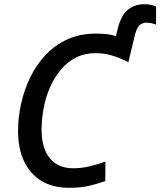

<svg xmlns="http://www.w3.org/2000/svg" viewBox="-20 -884 763 914"><path d="M308 10Q231 10 177 -23Q123 -56 94.5 -116.5Q66 -177 66 -261Q66 -325 80.5 -390.5Q95 -456 124 -516Q153 -576 197.5 -623Q242 -670 301.5 -697Q361 -724 436 -724Q464 -724 487.5 -721.5Q511 -719 532 -712L539 -741Q555 -810 588 -837Q621 -864 667 -864Q686 -864 700.5 -860.5Q715 -857 723 -852V-767Q712 -771 701 -773.5Q690 -776 677 -776Q656 -776 643 -762.5Q630 -749 622 -716L591 -588Q561 -604 520.5 -617.5Q480 -631 435 -631Q383 -631 341.5 -610Q300 -589 269 -551.5Q238 -514 217.5 -467Q197 -420 187.5 -368Q178 -316 178 -266Q178 -179 217 -131Q256 -83 329 -83Q368 -83 406 -92Q444 -101 482 -115L481 -22Q445 -9 404 0.5Q363 10 308 10Z"/></svg>

Font: Noto Sans Display Medium
Style: Italic
Weight: 500
Italic angle: -12°
Designer: Monotype Design Team
Foundry: Monotype Imaging Inc.
Version: Version 2.003